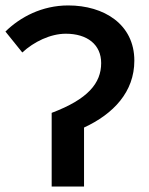

<svg xmlns="http://www.w3.org/2000/svg" viewBox="-20 -686 549 706"><path d="M170 0H289V-217C397 -267 474 -348 474 -463C474 -597 362 -666 231 -666C134 -666 54 -623 0 -570L62 -493C104 -532 165 -562 222 -562C301 -562 352 -522 352 -454C352 -380 303 -321 170 -271Z"/></svg>

Font: Source Sans Pro Semibold
Style: Regular
Weight: 600
Designer: Paul D. Hunt
Foundry: Adobe Systems Incorporated
Version: Version 3.006;hotconv 1.0.111;makeotfexe 2.5.65597